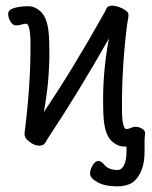

<svg xmlns="http://www.w3.org/2000/svg" viewBox="-20 -503 540 680"><path d="M456 138Q435 157 393.5 157Q352 157 325.5 142.5Q299 128 299 112.5Q299 97 308.5 82Q318 67 328 67Q338 67 349 80Q364 99 396 99Q411 99 419.5 81.5Q428 64 428 34V16H421Q395 16 374 -5Q348 -30 346 -104Q341 -238 366 -367Q258 -177 158 -26Q149 -13 142 0Q135 13 120 13Q101 13 83 -2Q68 -13 67 -26V-32Q89 -204 88 -350Q88 -381 84 -400Q80 -419 73 -419Q66 -419 56 -416Q46 -413 36 -413Q26 -413 17.5 -426Q9 -439 9 -454Q9 -469 31.5 -475Q54 -481 79.5 -481Q105 -481 126 -460Q152 -435 154 -361Q159 -231 135 -106Q236 -255 348 -455Q350 -457 357 -473Q362 -483 377 -483Q387 -483 400.5 -478.5Q414 -474 424.5 -466.5Q435 -459 435 -452Q435 -442 433.5 -435.5Q432 -429 430 -415Q411 -264 412 -115Q412 -84 416 -65Q420 -46 427 -46Q436 -46 449 -52Q462 -57 478 -50Q494 -43 494 -31L492 -11V34Q492 104 456 138Z"/></svg>

Font: LXGW WenKai Mono Lite
Style: Regular
Weight: 400
Monospace: yes
Designer: LXGW / Fontworks Inc.
Foundry: LXGW / Fontworks Inc.
Version: Version 1.520; June 14, 2025